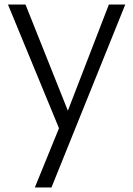

<svg xmlns="http://www.w3.org/2000/svg" viewBox="-20 -566 585 843"><path d="M530 -546 206 257H133L239 -3L15 -546H92L278 -80L458 -546Z"/></svg>

Font: Poppins-Tabular Light
Style: Regular
Weight: 300
Designer: Ninad Kale (Devanagari), Jonny Pinhorn (Latin)
Foundry: Indian Type Foundry
Version: Version 4.004